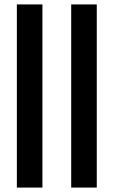

<svg xmlns="http://www.w3.org/2000/svg" viewBox="-20 -851 516 871"><path d="M56.5 0V-831H172.5V0ZM303 0V-831H419V0Z"/></svg>

Font: Merriweather 72pt SemiBold
Style: Regular
Weight: 600
Version: Version 2.100